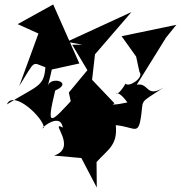

<svg xmlns="http://www.w3.org/2000/svg" viewBox="-20 -783 809 859"><path d="M433 -277 492 -321 392 -426 405 -540 568 -729 279 -596 348 -583H303L371 -469L288 -369C319 -228 291 -336 320 -356C202 -226 186 -208 227 -378C311 -415 206 -444 194 -399C227 -523 218 -522 193 -468L335 -499L218 -763L59 -675L152 -633L66 -398C141 -517 120 -505 183 -482C177 -393 146 -401 11 -316C39 -384 176 -255 176 -212C143 -190 248 -291 261 -212C197 -248 331 -123 222 -87L344 -76L413 56L412 -58C463 -115 507 -133 498 -223C575 -216 594 -182 607 -239C629 -351 586 -308 727 -401C630 -334 651 -415 592 -404L723 -615L769 -672L524 -621L589 -530L604 -461C626 -435 554 -390 542 -409C479 -302 486 -438 571 -292C568 -370 521 -274 387 -340Z"/></svg>

Font: Asimov Silicon
Style: Regular
Weight: 400
Designer: Google
Version: Version 2.000980; 2014